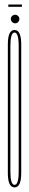

<svg xmlns="http://www.w3.org/2000/svg" viewBox="-20 -808 127 832"><path d="M43 4Q14 4 14 -58Q14 -120 14 -337Q14 -553 14 -615.5Q14 -678 43 -678Q72 -678 72 -615Q72 -552 72 -337Q72 -120 72 -58Q72 4 43 4ZM43 -7Q61 -7 61 -65Q61 -123 61 -337Q61 -550 61 -608.5Q61 -667 43 -667Q25 -667 25 -608.5Q25 -550 25 -337Q25 -123 25 -65Q25 -7 43 -7ZM46 -707Q38.5 -707 32.8 -712.5Q27 -718 27 -726Q27 -733.5 32.5 -738.8Q38 -744 46 -744Q53 -744 58.5 -738.8Q64 -733.5 64 -726Q64 -718.5 58.8 -712.8Q53.5 -707 46 -707ZM16 -778.5V-788.5H75V-778.5Z"/></svg>

Font: Anybody UltraCondensed Thin
Style: Regular
Weight: 100
Width: 1
Designer: Tyler Finck
Foundry: Etcetera Type Company
Version: Version 1.110